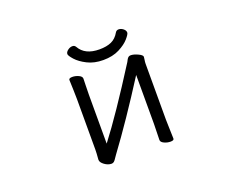

<svg xmlns="http://www.w3.org/2000/svg" viewBox="-106 -808 1211 998"><g transform="rotate(-20 500.0 -309.0)"><path d="M500 -508Q450 -508 412.5 -527Q375 -546 354.5 -569Q334 -592 334 -601Q334 -612 346.5 -621.5Q359 -631 372 -631Q384 -631 390 -621Q420 -567 500 -567Q540 -567 566.5 -579Q593 -591 610 -621Q616 -631 628 -631Q641 -631 653 -621.5Q665 -612 665 -600Q665 -591 645.5 -568.5Q626 -546 589 -527Q552 -508 500 -508ZM394 -25Q389 -19 382.5 -8.5Q376 2 370 7.5Q364 13 356 13Q336 13 317 -1Q298 -15 298 -29V-31Q301 -67 301 -86V-364L300 -413L298 -471Q298 -481 317 -481Q335 -481 352 -473Q369 -465 369 -453Q369 -432 368 -417L367 -364V-94Q463 -219 613 -456Q615 -460 619 -467.5Q623 -475 628 -479Q633 -483 641 -483Q657 -483 680 -472.5Q703 -462 703 -452Q703 -446 701 -435.5Q699 -425 699 -415V-106L700 -68L702 0Q702 10 683 10Q665 10 648 2Q631 -6 631 -18L633 -106V-377Q502 -171 394 -25Z"/></g></svg>

Font: Fusion Kai T
Style: Regular
Weight: 400
Designer: Fontworks Inc.
Version: Version 24.134;May 13, 2024